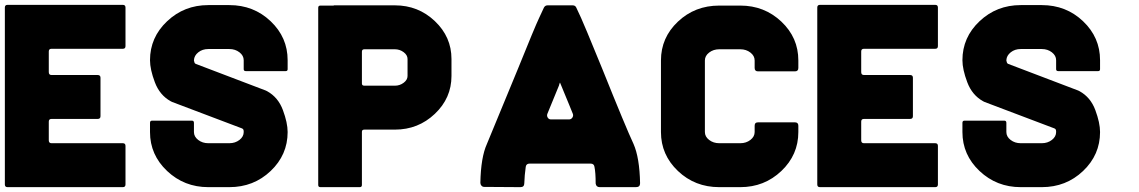

<svg xmlns="http://www.w3.org/2000/svg" viewBox="-20 -771 4694 791"><path d="M181 -559V-474Q181 -462 192 -462H382Q394 -462 394 -451V-292Q394 -281 382 -281H192Q181 -281 181 -270V-193Q181 -181 192 -181H486Q497 -181 497 -170V-11Q497 0 486 0H11Q0 0 0 -11V-740Q0 -751 11 -751H486Q497 -751 497 -740V-581Q497 -570 486 -570H192Q181 -570 181 -559Z M925 0H838Q739 0 668.5 -66.5Q598 -133 598 -227V-265Q598 -274 607 -274H770Q779 -274 779 -265V-227Q779 -208 796.5 -194.5Q814 -181 838 -181H925Q949 -181 966.5 -194.5Q984 -208 984 -227V-228Q984 -233 983 -236Q982 -240 977 -242L689 -351L683 -354Q638 -379 618 -432Q598 -485 598 -523Q598 -617 668.5 -683.5Q739 -750 838 -750H925Q1025 -750 1095 -683.5Q1165 -617 1165 -523V-486Q1165 -478 1157 -478H993Q984 -478 984 -486V-523Q984 -542 966.5 -555.5Q949 -569 925 -569H838Q814 -569 797 -555.5Q780 -542 779 -523V-522Q779 -520 781 -514Q782 -510 786 -508L1075 -398L1081 -395Q1126 -370 1145.5 -317.5Q1165 -265 1165 -227Q1165 -133 1095 -66.5Q1025 0 925 0Z M1607 -749Q1703 -749 1771.5 -684Q1840 -619 1840 -528V-458Q1840 -367 1771.5 -302Q1703 -237 1607 -237H1481Q1471 -237 1471 -228V-9Q1471 0 1462 0H1300Q1291 0 1291 -9V-739Q1291 -748 1300 -748H1355V-749ZM1659 -458V-528Q1659 -544 1643 -556Q1627 -568 1607 -568H1481Q1471 -568 1471 -558V-427Q1471 -418 1481 -418H1607Q1627 -418 1643 -430Q1659 -442 1659 -458Z M2590 -178Q2615 -121 2617 -16Q2617 0 2600 0H2451Q2436 0 2434 -15Q2434 -60 2429 -84Q2427 -97 2413 -97H2162Q2148 -97 2146 -84Q2141 -49 2140 -16Q2140 0 2124 0L1975 -1Q1968 -1 1963.5 -6Q1959 -11 1959 -18Q1961 -123 1986 -178Q1990 -187 2114 -488Q2183 -659 2201 -697L2221 -740Q2226 -749 2236 -749H2339Q2350 -749 2354 -740L2374 -697Q2382 -681 2461 -488Q2559 -244 2590 -178ZM2250 -279H2324Q2333 -279 2338 -286.5Q2343 -294 2340 -302Q2335 -315 2325 -339Q2315 -363 2307 -382.5Q2299 -402 2292 -419Q2291 -421 2289.5 -425Q2288 -429 2287 -431Q2286 -429 2284.5 -425Q2283 -421 2283 -419L2235 -302Q2232 -294 2236.5 -286.5Q2241 -279 2250 -279Z M3030 0H2943Q2843 0 2773 -66.5Q2703 -133 2703 -227V-522Q2703 -616 2773 -682Q2843 -748 2943 -748H3030Q3129 -748 3199 -682Q3269 -616 3269 -522V-491Q3269 -477 3255 -477H3103Q3089 -477 3089 -491V-522Q3089 -541 3071.5 -554.5Q3054 -568 3030 -568H2943Q2919 -568 2901.5 -554.5Q2884 -541 2884 -522V-227Q2884 -208 2901.5 -194.5Q2919 -181 2943 -181H3030Q3054 -181 3071.5 -194.5Q3089 -208 3089 -227V-253Q3089 -267 3103 -267H3255Q3269 -267 3269 -253V-227Q3269 -133 3199 -66.5Q3129 0 3030 0Z M3528 -559V-474Q3528 -462 3539 -462H3729Q3741 -462 3741 -451V-292Q3741 -281 3729 -281H3539Q3528 -281 3528 -270V-193Q3528 -181 3539 -181H3833Q3844 -181 3844 -170V-11Q3844 0 3833 0H3358Q3347 0 3347 -11V-740Q3347 -751 3358 -751H3833Q3844 -751 3844 -740V-581Q3844 -570 3833 -570H3539Q3528 -570 3528 -559Z M4272 0H4185Q4086 0 4015.5 -66.5Q3945 -133 3945 -227V-265Q3945 -274 3954 -274H4117Q4126 -274 4126 -265V-227Q4126 -208 4143.5 -194.5Q4161 -181 4185 -181H4272Q4296 -181 4313.5 -194.5Q4331 -208 4331 -227V-228Q4331 -233 4330 -236Q4329 -240 4324 -242L4036 -351L4030 -354Q3985 -379 3965 -432Q3945 -485 3945 -523Q3945 -617 4015.5 -683.5Q4086 -750 4185 -750H4272Q4372 -750 4442 -683.5Q4512 -617 4512 -523V-486Q4512 -478 4504 -478H4340Q4331 -478 4331 -486V-523Q4331 -542 4313.5 -555.5Q4296 -569 4272 -569H4185Q4161 -569 4144 -555.5Q4127 -542 4126 -523V-522Q4126 -520 4128 -514Q4129 -510 4133 -508L4422 -398L4428 -395Q4473 -370 4492.5 -317.5Q4512 -265 4512 -227Q4512 -133 4442 -66.5Q4372 0 4272 0Z"/></svg>

Font: Punc
Style: Bold
Weight: 400
Designer: The Kinetic
Foundry: The Kinetic
Version: Version 1.000;PS 001.001;hotconv 1.0.56